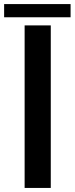

<svg xmlns="http://www.w3.org/2000/svg" viewBox="-68 -925 367 945"><path d="M53.2 0V-800H181.9V0ZM-47.7 -904.9H279.4V-840H-47.7Z"/></svg>

Font: Big Shoulders Stencil Text SC Thin
Style: Regular
Weight: 100
Designer: Patric King
Foundry: XO Type Co
Version: Version 2.001